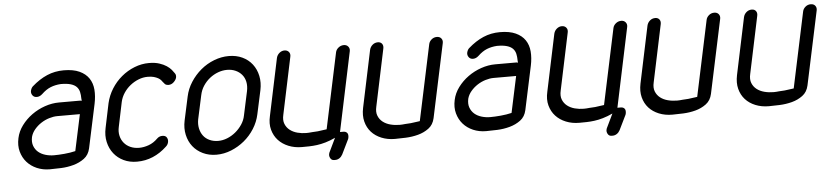

<svg xmlns="http://www.w3.org/2000/svg" viewBox="-41 -776 4695 1086"><g transform="rotate(-5 2306.5 -233.5)"><path d="M418 -372 426 -370Q425 -372 425.5 -376Q426 -380 425 -382Q425 -404 421 -421Q417 -438 405.5 -450Q394 -462 372.5 -468.5Q351 -475 316 -475Q284 -473 258 -462.5Q232 -452 207 -428Q192 -414 175 -414Q159 -414 150.5 -426Q142 -438 145 -452Q149 -468 158 -476Q200 -513 244 -532Q288 -551 339 -551Q393 -551 428 -535Q463 -519 481.5 -491.5Q500 -464 503 -427Q506 -390 497 -347L444 -99Q436 -62 409 -42Q382 -22 347.5 -12.5Q313 -3 276.5 -1.5Q240 0 213 0Q173 0 139.5 -14.5Q106 -29 83.5 -54.5Q61 -80 51.5 -115Q42 -150 51 -191Q59 -229 83.5 -262Q108 -295 142 -319.5Q176 -344 216.5 -358Q257 -372 297 -372ZM409 -296H281Q259 -296 234.5 -288.5Q210 -281 188.5 -267Q167 -253 150.5 -233.5Q134 -214 128 -191Q122 -162 130 -140.5Q138 -119 154.5 -105Q171 -91 194.5 -84Q218 -77 243 -77Q269 -77 302.5 -80Q336 -83 365 -90Z M832 -120Q845 -133 863 -133Q881 -133 888 -121Q895 -109 892 -95Q889 -80 877 -70Q841 -36 798.5 -18Q756 0 708 0Q666 0 632.5 -16Q599 -32 577 -60Q555 -88 546.5 -125.5Q538 -163 547 -205L576 -344Q586 -387 609.5 -424.5Q633 -462 666.5 -490Q700 -518 740.5 -534Q781 -550 823 -550Q857 -550 881.5 -542Q906 -534 922.5 -523Q939 -512 949 -500Q959 -488 964 -480Q972 -470 969 -455Q966 -442 953 -429.5Q940 -417 923 -417Q905 -417 898 -430L894 -434Q890 -440 884 -447Q878 -454 868 -459.5Q858 -465 844 -469Q830 -473 809 -473Q783 -473 757.5 -463Q732 -453 710 -435.5Q688 -418 672.5 -394.5Q657 -371 651 -344L622 -205Q616 -178 621.5 -154.5Q627 -131 641.5 -113.5Q656 -96 678 -86.5Q700 -77 727 -77Q753 -77 781 -87Q809 -97 832 -120Z M1025 -342Q1034 -385 1058.5 -423Q1083 -461 1117 -489.5Q1151 -518 1192.5 -534Q1234 -550 1276 -550Q1319 -550 1353 -534Q1387 -518 1409 -489.5Q1431 -461 1439 -423Q1447 -385 1438 -342L1409 -208Q1400 -165 1376 -127Q1352 -89 1318 -61Q1284 -33 1243 -16.5Q1202 0 1159 0Q1117 0 1082.5 -16.5Q1048 -33 1026 -61Q1004 -89 995.5 -127Q987 -165 996 -208ZM1073 -208Q1068 -181 1073 -157Q1078 -133 1091.5 -115Q1105 -97 1127 -87Q1149 -77 1176 -77Q1201 -77 1226.5 -87Q1252 -97 1274 -115Q1296 -133 1312 -157Q1328 -181 1333 -208L1362 -343Q1368 -372 1363 -396Q1358 -420 1343.5 -437Q1329 -454 1307.5 -463.5Q1286 -473 1260 -473Q1234 -473 1208.5 -463.5Q1183 -454 1161.5 -437Q1140 -420 1124 -396Q1108 -372 1102 -342Z M1883 -518Q1886 -533 1899.5 -544Q1913 -555 1930 -555Q1946 -555 1955 -544Q1964 -533 1961 -518L1866 -67H1885Q1899 -67 1906.5 -58Q1914 -49 1910 -29Q1909 -25 1908 -23L1867 61Q1860 74 1849 81Q1838 88 1826 88H1819Q1805 88 1798 75.5Q1791 63 1794 51Q1794 49 1795 47.5Q1796 46 1796 44L1835 -37Q1805 -23 1779 -15.5Q1753 -8 1730 -5Q1707 -2 1686 -1.5Q1665 -1 1644 -1Q1603 -1 1568.5 -15Q1534 -29 1511 -54Q1488 -79 1478.5 -114Q1469 -149 1479 -192L1547 -515Q1551 -532 1564 -543Q1577 -554 1593 -554Q1609 -554 1618 -543Q1627 -532 1623 -515L1555 -192Q1548 -162 1556.5 -140.5Q1565 -119 1583 -105Q1601 -91 1625.5 -84.5Q1650 -78 1676 -78Q1691 -78 1708 -80L1741 -82Q1757 -84 1770 -86Q1783 -88 1792 -89Z M2412 -518Q2415 -533 2428 -544Q2441 -555 2458 -555Q2475 -555 2483.5 -544Q2492 -533 2489 -518L2400 -99Q2392 -62 2365 -42Q2338 -22 2304 -13Q2270 -4 2233.5 -2.5Q2197 -1 2172 -1Q2131 -1 2096.5 -15Q2062 -29 2039.5 -54Q2017 -79 2008 -114Q1999 -149 2008 -192L2076 -515Q2080 -532 2093 -543Q2106 -554 2123 -554Q2139 -554 2147 -543Q2155 -532 2151 -515L2083 -192Q2076 -162 2084.5 -140.5Q2093 -119 2111 -105Q2129 -91 2154 -84.5Q2179 -78 2206 -78Q2221 -78 2237 -80L2269 -82Q2285 -84 2299 -86Q2313 -88 2321 -89Z M2895 -372 2903 -370Q2902 -372 2902.5 -376Q2903 -380 2902 -382Q2902 -404 2898 -421Q2894 -438 2882.5 -450Q2871 -462 2849.5 -468.5Q2828 -475 2793 -475Q2761 -473 2735 -462.5Q2709 -452 2684 -428Q2669 -414 2652 -414Q2636 -414 2627.5 -426Q2619 -438 2622 -452Q2626 -468 2635 -476Q2677 -513 2721 -532Q2765 -551 2816 -551Q2870 -551 2905 -535Q2940 -519 2958.5 -491.5Q2977 -464 2980 -427Q2983 -390 2974 -347L2921 -99Q2913 -62 2886 -42Q2859 -22 2824.5 -12.5Q2790 -3 2753.5 -1.5Q2717 0 2690 0Q2650 0 2616.5 -14.5Q2583 -29 2560.5 -54.5Q2538 -80 2528.5 -115Q2519 -150 2528 -191Q2536 -229 2560.5 -262Q2585 -295 2619 -319.5Q2653 -344 2693.5 -358Q2734 -372 2774 -372ZM2886 -296H2758Q2736 -296 2711.5 -288.5Q2687 -281 2665.5 -267Q2644 -253 2627.5 -233.5Q2611 -214 2605 -191Q2599 -162 2607 -140.5Q2615 -119 2631.5 -105Q2648 -91 2671.5 -84Q2695 -77 2720 -77Q2746 -77 2779.5 -80Q2813 -83 2842 -90Z M3458 -518Q3461 -533 3474.5 -544Q3488 -555 3505 -555Q3521 -555 3530 -544Q3539 -533 3536 -518L3441 -67H3460Q3474 -67 3481.5 -58Q3489 -49 3485 -29Q3484 -25 3483 -23L3442 61Q3435 74 3424 81Q3413 88 3401 88H3394Q3380 88 3373 75.5Q3366 63 3369 51Q3369 49 3370 47.5Q3371 46 3371 44L3410 -37Q3380 -23 3354 -15.5Q3328 -8 3305 -5Q3282 -2 3261 -1.5Q3240 -1 3219 -1Q3178 -1 3143.5 -15Q3109 -29 3086 -54Q3063 -79 3053.5 -114Q3044 -149 3054 -192L3122 -515Q3126 -532 3139 -543Q3152 -554 3168 -554Q3184 -554 3193 -543Q3202 -532 3198 -515L3130 -192Q3123 -162 3131.5 -140.5Q3140 -119 3158 -105Q3176 -91 3200.5 -84.5Q3225 -78 3251 -78Q3266 -78 3283 -80L3316 -82Q3332 -84 3345 -86Q3358 -88 3367 -89Z M3987 -518Q3990 -533 4003 -544Q4016 -555 4033 -555Q4050 -555 4058.5 -544Q4067 -533 4064 -518L3975 -99Q3967 -62 3940 -42Q3913 -22 3879 -13Q3845 -4 3808.5 -2.5Q3772 -1 3747 -1Q3706 -1 3671.5 -15Q3637 -29 3614.5 -54Q3592 -79 3583 -114Q3574 -149 3583 -192L3651 -515Q3655 -532 3668 -543Q3681 -554 3698 -554Q3714 -554 3722 -543Q3730 -532 3726 -515L3658 -192Q3651 -162 3659.5 -140.5Q3668 -119 3686 -105Q3704 -91 3729 -84.5Q3754 -78 3781 -78Q3796 -78 3812 -80L3844 -82Q3860 -84 3874 -86Q3888 -88 3896 -89Z M4535 -518Q4538 -533 4551 -544Q4564 -555 4581 -555Q4598 -555 4606.5 -544Q4615 -533 4612 -518L4523 -99Q4515 -62 4488 -42Q4461 -22 4427 -13Q4393 -4 4356.5 -2.5Q4320 -1 4295 -1Q4254 -1 4219.5 -15Q4185 -29 4162.5 -54Q4140 -79 4131 -114Q4122 -149 4131 -192L4199 -515Q4203 -532 4216 -543Q4229 -554 4246 -554Q4262 -554 4270 -543Q4278 -532 4274 -515L4206 -192Q4199 -162 4207.5 -140.5Q4216 -119 4234 -105Q4252 -91 4277 -84.5Q4302 -78 4329 -78Q4344 -78 4360 -80L4392 -82Q4408 -84 4422 -86Q4436 -88 4444 -89Z"/></g></svg>

Font: VDS Compensated
Style: Light Italic
Weight: 300
Italic angle: -12°
Designer: artmaker
Foundry: artmaker
Version: Version 1.000 2012 initial release